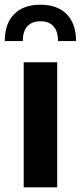

<svg xmlns="http://www.w3.org/2000/svg" viewBox="-37 -798 344 818"><path d="M-16.7 -623.1H60.2Q60.2 -665.1 79.6 -686.2Q99 -707.4 135.1 -707.4Q171.3 -707.4 190.7 -686.2Q210.1 -665.1 210.1 -623.1H287Q287 -696.8 247.4 -737.3Q207.8 -777.9 135.1 -777.9Q62.4 -777.9 22.9 -737.3Q-16.7 -696.8 -16.7 -623.1ZM64 -532.8V0H206.6V-532.8Z"/></svg>

Font: Estedad-FD VF
Style: Regular
Weight: 100
Designer: Amin Abedi
Version: Version 7.3